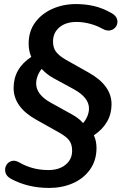

<svg xmlns="http://www.w3.org/2000/svg" viewBox="-20 -735 610 945"><path d="M222 190Q169 190 121.5 178.5Q74 167 34 145Q12 133 7 114.5Q2 96 10 80Q18 64 35.5 58Q53 52 74 64Q139 102 218 102Q271 102 303 75.5Q335 49 335 7Q335 -25 320.5 -44Q306 -63 272 -82L158 -146Q47 -208 47 -302Q47 -398 134 -455Q121 -484 121 -520Q121 -581 153 -624.5Q185 -668 238 -691.5Q291 -715 354 -715Q401 -715 443.5 -705Q486 -695 528 -671Q552 -658 556.5 -639.5Q561 -621 552 -606Q543 -591 525 -586Q507 -581 485 -593Q457 -609 423 -618Q389 -627 357 -627Q304 -627 272.5 -600.5Q241 -574 241 -531Q241 -500 255.5 -480.5Q270 -461 304 -441L416 -378Q529 -315 529 -222Q529 -174 506.5 -135.5Q484 -97 442 -69Q455 -41 455 -7Q455 55 423 99.5Q391 144 338.5 167Q286 190 222 190ZM158 -324Q158 -269 231 -229L334 -172Q370 -152 389 -129Q404 -147 411 -165.5Q418 -184 418 -201Q418 -255 343 -296L242 -351Q224 -361 210 -372.5Q196 -384 185 -396Q171 -378 164.5 -359.5Q158 -341 158 -324Z"/></svg>

Font: Nunito
Style: Bold Italic
Weight: 700
Italic angle: -9°
Designer: Vernon Adams
Foundry: Vernon Adams
Version: Version 3.601; ttfautohint (v1.8.2.53-6de2)